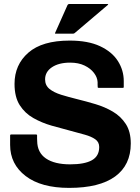

<svg xmlns="http://www.w3.org/2000/svg" viewBox="-20 -920 700 958"><path d="M35 -249H160Q165 -249 165 -245Q165 -234.5 165 -229Q165 -223.5 165.5 -217Q166 -159 209 -129.5Q252 -100 330 -100Q402 -100 438.5 -120.5Q475 -141 475 -186.5Q475 -211.5 455.2 -225.2Q435.5 -239 403 -248Q370.5 -257 331.5 -267.5Q286.5 -279 237.8 -293Q189 -307 146.8 -330.8Q104.5 -354.5 78.5 -395.2Q52.5 -436 52.5 -501.5Q52.5 -597 121.5 -657.2Q190.5 -717.5 327.5 -717.5Q419.5 -717.5 479.2 -689.5Q539 -661.5 568.2 -615.5Q597.5 -569.5 597.5 -515.5V-485.5Q597.5 -481.5 592.5 -481.5H472.5Q467.5 -481.5 467.5 -485.5Q467 -492.5 467 -498.2Q467 -504 467 -510Q466 -533.5 449 -556Q432 -578.5 401.8 -593Q371.5 -607.5 330 -607.5Q273.5 -607.5 239.2 -584.5Q205 -561.5 205 -524Q205 -494 227 -476.2Q249 -458.5 285.2 -447.2Q321.5 -436 364 -425.5Q409 -414.5 456 -400.5Q503 -386.5 543 -363Q583 -339.5 607.8 -301.2Q632.5 -263 632.5 -204Q632.5 -96.5 554.5 -39.5Q476.5 17.5 325 17.5Q185 17.5 107.8 -41.8Q30.5 -101 30.5 -197V-244.5Q30.5 -249 35 -249ZM257.5 -752Q252.5 -752 255.5 -757L317 -895Q320 -900 325 -900H517.5Q522.5 -900 517.5 -895L355 -757Q350 -752 345 -752Z"/></svg>

Font: MFEK Sans
Style: Bold
Weight: 700
Designer: Owen Earl
Foundry: indestructible type*
Version: Version 0.001; ttfautohint (v1.8.4.7-5d5b)